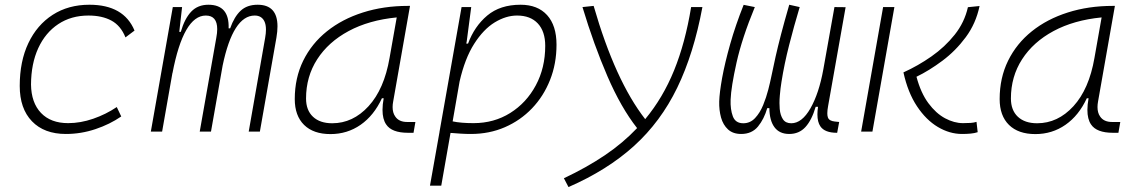

<svg xmlns="http://www.w3.org/2000/svg" viewBox="-20 -547 4728 798"><path d="M263.2 -35.2Q314.5 -35.2 367.4 -53.5Q420.4 -71.8 465.3 -102.1L483.9 -63Q436.5 -30.3 376.7 -10.3Q316.9 9.8 253.9 9.8Q163.6 9.8 112.8 -43Q62 -95.7 62 -189.9Q62 -292 97.9 -367.7Q133.8 -443.4 199 -485.4Q264.2 -527.3 351.6 -527.3Q494.6 -527.3 539.1 -419.9L501.5 -391.6Q481.9 -440.4 443.1 -461.4Q404.3 -482.4 347.7 -482.4Q275.9 -482.4 222.2 -446.8Q168.5 -411.1 138.9 -346.7Q109.4 -282.2 108.9 -195.8Q109.9 -120.1 150.4 -77.6Q190.9 -35.2 263.2 -35.2Z M736.8 -517.6 725.1 -414.6H731.4Q747.6 -470.2 774.9 -498.8Q802.2 -527.3 846.2 -527.3Q933.6 -527.3 930.2 -429.2H936.5Q953.6 -477.5 980.2 -502.4Q1006.8 -527.3 1050.8 -527.3Q1133.3 -527.3 1133.3 -437.5Q1133.3 -416.5 1128.9 -390.6L1060.1 0H1013.7L1082 -389.6Q1085.4 -408.7 1085.4 -423.8Q1085.4 -445.3 1078.6 -459Q1066.9 -482.4 1038.6 -482.4Q948.7 -482.4 905.3 -274.4L856.9 0H810.1L878.9 -389.6Q882.8 -410.2 882.8 -425.8Q882.8 -482.4 835.4 -482.4Q742.7 -482.4 696.8 -242.7V-244.6L653.8 0H606.9L698.2 -517.6Z M1353.5 10.3Q1282.7 10.3 1243.9 -27.8Q1205.1 -65.9 1205.1 -135.3Q1205.1 -223.1 1240.2 -294.7Q1275.4 -366.2 1338.9 -417Q1402.3 -467.8 1488.3 -495.1Q1574.2 -522.5 1675.3 -522.5H1684.1L1614.3 -126Q1611.8 -113.3 1611.8 -102.1Q1611.8 -78.1 1622.6 -63Q1637.7 -40 1672.4 -40H1706.5L1698.7 4.9H1675.8Q1607.9 4.9 1585 -29.8Q1569.8 -51.8 1569.8 -90.3Q1569.8 -111.8 1574.7 -138.7H1567.4Q1534.2 -66.9 1478.8 -28.3Q1423.3 10.3 1353.5 10.3ZM1360.8 -34.7Q1446.8 -34.7 1511.7 -105.5Q1576.7 -176.3 1599.1 -306.2L1628.9 -474.6Q1513.7 -463.4 1429.2 -418Q1344.7 -372.6 1298.3 -300.5Q1252 -228.5 1252 -137.7Q1252 -88.9 1280.8 -61.8Q1309.6 -34.7 1360.8 -34.7Z M1814 224.6H1767.1L1807.1 -0.5Q1806.6 -0.5 1806.2 -0.5L1807.1 -1.5L1898.4 -517.6H1938.5L1919.9 -375.5L1918 -365.7H1925.3Q1951.7 -437.5 2005.1 -482.4Q2058.6 -527.3 2143.6 -527.3Q2214.8 -527.3 2253.9 -484.1Q2293 -440.9 2293 -361.3Q2293 -282.2 2266.1 -214.6Q2239.3 -147 2191.2 -96.7Q2143.1 -46.4 2078.4 -18.3Q2013.7 9.8 1937.5 9.8Q1916 9.8 1895 8.5Q1874 7.3 1852.5 5.4ZM1861.3 -42.5Q1895.5 -35.2 1948.2 -35.2Q2033.2 -35.2 2100.6 -77.4Q2168 -119.6 2207 -192.4Q2246.1 -265.1 2246.1 -356.4Q2246.1 -416.5 2215.3 -449.5Q2184.6 -482.4 2128.9 -482.4Q2083 -482.4 2036.1 -453.9Q1989.3 -425.3 1950.7 -364.7Q1912.1 -304.2 1890.1 -208Z M2342.8 230.5 2323.7 193.8Q2418 149.4 2493.7 98.4Q2569.3 47.4 2627.9 -14.6Q2561 -99.6 2504.6 -230.2Q2448.2 -360.8 2400.9 -517.6L2447.3 -522.5Q2537.1 -211.4 2661.6 -51.8Q2735.4 -140.6 2781.7 -254.6Q2828.1 -368.7 2852.5 -517.6H2899.4Q2863.3 -323.7 2794.7 -182.4Q2726.1 -41 2615.5 59.3Q2504.9 159.7 2342.8 230.5Z M3060.5 9.8Q3026.4 9.8 3005.9 -9Q2985.4 -27.8 2976.8 -58.6Q2968.3 -89.4 2969.2 -125Q2970.2 -161.1 2981.4 -223.4Q2992.7 -285.6 3014.9 -364Q3037.1 -442.4 3070.8 -526.9L3117.2 -517.6Q3064 -388.7 3041.3 -287.1Q3018.6 -185.5 3016.6 -132.8Q3015.1 -92.3 3025.9 -63.5Q3036.6 -34.7 3069.3 -34.7Q3098.1 -34.7 3118.4 -56.4Q3138.7 -78.1 3151.9 -110.4Q3165 -142.6 3173.1 -174.3Q3181.2 -206.1 3185.1 -225.6Q3194.3 -270.5 3203.6 -311.8Q3212.9 -353 3226.1 -403.8Q3239.3 -454.6 3260.3 -527.3L3303.7 -517.6Q3279.8 -438 3259.8 -359.4Q3239.7 -280.8 3228 -206.5Q3223.6 -180.2 3221.2 -150.4Q3219.7 -133.8 3219.7 -118.7Q3219.7 -106 3220.7 -94.2Q3223.1 -67.9 3234.1 -51.3Q3245.1 -34.7 3268.6 -34.7Q3313 -34.7 3348.4 -96.7Q3383.8 -158.7 3401.9 -258.3L3448.2 -517.6L3494.6 -517.1L3421.9 -106.9Q3418.5 -88.9 3418.5 -76.2Q3418.5 -65.9 3420.9 -59.1Q3425.8 -44.4 3449.2 -42L3467.8 -40L3459.5 4.9H3458.5Q3407.7 4.9 3389.6 -22Q3377.4 -40 3377.4 -71.3Q3377.4 -85.9 3379.9 -103H3370.1Q3354 -47.9 3327.6 -19Q3301.3 9.8 3260.3 9.8Q3219.7 9.8 3199 -18.1Q3178.2 -45.9 3177.7 -97.7H3168.9Q3155.8 -52.2 3130.4 -21.2Q3105 9.8 3060.5 9.8Z M3978.5 9.8Q3926.8 9.8 3877.9 -19.3Q3829.1 -48.3 3791.3 -105.2Q3753.4 -162.1 3734.9 -246.1Q3795.4 -273.4 3851.3 -312.5Q3907.2 -351.6 3948 -402.8Q3988.8 -454.1 4002.9 -517.1L4051.3 -522Q4036.1 -449.2 3993.9 -392.3Q3951.7 -335.4 3896.7 -294.4Q3841.8 -253.4 3789.1 -228Q3807.1 -160.6 3838.6 -118.2Q3870.1 -75.7 3908 -55.4Q3945.8 -35.2 3982.4 -35.2Q4000 -35.2 4013.9 -36.1Q4027.8 -37.1 4038.6 -40.5L4043.5 2.4Q4030.3 6.8 4013.7 8.3Q3997.1 9.8 3978.5 9.8ZM3559.1 0 3650.4 -517.6H3697.3L3606 0Z M4283.2 10.3Q4212.4 10.3 4173.6 -27.8Q4134.8 -65.9 4134.8 -135.3Q4134.8 -223.1 4169.9 -294.7Q4205.1 -366.2 4268.6 -417Q4332 -467.8 4418 -495.1Q4503.9 -522.5 4605 -522.5H4613.8L4543.9 -126Q4541.5 -113.3 4541.5 -102.1Q4541.5 -78.1 4552.2 -63Q4567.4 -40 4602.1 -40H4636.2L4628.4 4.9H4605.5Q4537.6 4.9 4514.6 -29.8Q4499.5 -51.8 4499.5 -90.3Q4499.5 -111.8 4504.4 -138.7H4497.1Q4463.9 -66.9 4408.4 -28.3Q4353 10.3 4283.2 10.3ZM4290.5 -34.7Q4376.5 -34.7 4441.4 -105.5Q4506.3 -176.3 4528.8 -306.2L4558.6 -474.6Q4443.4 -463.4 4358.9 -418Q4274.4 -372.6 4228 -300.5Q4181.6 -228.5 4181.6 -137.7Q4181.6 -88.9 4210.4 -61.8Q4239.3 -34.7 4290.5 -34.7Z"/></svg>

Font: CaskaydiaCove NF ExtraLight
Style: Italic
Weight: 200
Italic angle: -10°
Designer: Aaron Bell
Foundry: Saja Typeworks
Version: Version 2111.001; VTT 6.35;Nerd Fonts 3.2.1